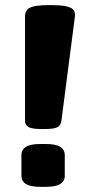

<svg xmlns="http://www.w3.org/2000/svg" viewBox="-20 -722 334 744"><path d="M142 -222Q103 -222 90 -230Q77 -238 77 -254V-657Q77 -683 96.5 -692.5Q116 -702 163 -702H186Q231 -702 252.5 -692.5Q274 -683 270 -656L218 -254Q216 -238 204 -230Q192 -222 153 -222ZM136 2Q98 2 80.5 -9Q63 -20 63 -41V-121Q63 -142 80.5 -153Q98 -164 136 -164H158Q196 -164 213.5 -153Q231 -142 231 -121V-41Q231 -20 213.5 -9Q196 2 158 2Z"/></svg>

Font: Asap Black
Style: Regular
Weight: 900
Designer: Pablo Cosgaya
Foundry: Omnibus-Type
Version: Version 3.001; ttfautohint (v1.8.4.7-5d5b)